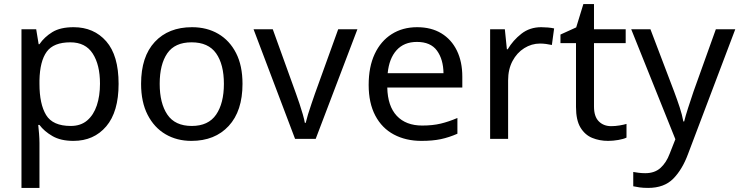

<svg xmlns="http://www.w3.org/2000/svg" viewBox="-20 -679 3616 939"><path d="M340 -546Q439 -546 499.5 -477Q560 -408 560 -269Q560 -132 499.5 -61Q439 10 339 10Q277 10 236.5 -13.5Q196 -37 173 -68H167Q169 -51 171 -25Q173 1 173 20V240H85V-536H157L169 -463H173Q197 -498 236 -522Q275 -546 340 -546ZM324 -472Q242 -472 208.5 -426Q175 -380 173 -286V-269Q173 -170 205.5 -116.5Q238 -63 326 -63Q375 -63 406.5 -90Q438 -117 453.5 -163.5Q469 -210 469 -270Q469 -362 433.5 -417Q398 -472 324 -472Z M1166 -269Q1166 -136 1098.5 -63Q1031 10 916 10Q845 10 789.5 -22.5Q734 -55 702 -117.5Q670 -180 670 -269Q670 -402 737 -474Q804 -546 919 -546Q992 -546 1047.5 -513.5Q1103 -481 1134.5 -419.5Q1166 -358 1166 -269ZM761 -269Q761 -174 798.5 -118.5Q836 -63 918 -63Q999 -63 1037 -118.5Q1075 -174 1075 -269Q1075 -364 1037 -418Q999 -472 917 -472Q835 -472 798 -418Q761 -364 761 -269Z M1423 0 1220 -536H1314L1428 -220Q1436 -198 1445 -171Q1454 -144 1461 -119.5Q1468 -95 1471 -78H1475Q1479 -95 1486.5 -120Q1494 -145 1503.5 -172Q1513 -199 1520 -220L1634 -536H1728L1524 0Z M2020 -546Q2089 -546 2138.5 -516Q2188 -486 2214.5 -431.5Q2241 -377 2241 -304V-251H1874Q1876 -160 1920.5 -112.5Q1965 -65 2045 -65Q2096 -65 2135.5 -74.5Q2175 -84 2217 -102V-25Q2176 -7 2136 1.5Q2096 10 2041 10Q1965 10 1906.5 -21Q1848 -52 1815.5 -113.5Q1783 -175 1783 -264Q1783 -352 1812.5 -415Q1842 -478 1895.5 -512Q1949 -546 2020 -546ZM2019 -474Q1956 -474 1919.5 -433.5Q1883 -393 1876 -321H2149Q2148 -389 2117 -431.5Q2086 -474 2019 -474Z M2627 -546Q2642 -546 2659.5 -544.5Q2677 -543 2690 -540L2679 -459Q2666 -462 2650.5 -464Q2635 -466 2621 -466Q2580 -466 2544 -443.5Q2508 -421 2486.5 -380.5Q2465 -340 2465 -286V0H2377V-536H2449L2459 -438H2463Q2489 -482 2530 -514Q2571 -546 2627 -546Z M2969 -62Q2989 -62 3010 -65.5Q3031 -69 3044 -73V-6Q3030 1 3004 5.5Q2978 10 2954 10Q2912 10 2876.5 -4.5Q2841 -19 2819 -55Q2797 -91 2797 -156V-468H2721V-510L2798 -545L2833 -659H2885V-536H3040V-468H2885V-158Q2885 -109 2908.5 -85.5Q2932 -62 2969 -62Z M3067 -536H3161L3277 -231Q3292 -191 3304 -154.5Q3316 -118 3322 -85H3326Q3332 -110 3345 -150.5Q3358 -191 3372 -232L3481 -536H3576L3345 74Q3317 150 3272.5 195Q3228 240 3150 240Q3126 240 3108 237.5Q3090 235 3077 232V162Q3088 164 3103.5 166Q3119 168 3136 168Q3182 168 3210.5 142Q3239 116 3255 73L3283 2Z"/></svg>

Font: Noto Sans Tirhuta
Style: Regular
Weight: 400
Designer: Monotype Design Team
Foundry: Monotype Imaging Inc.
Version: Version 2.003; ttfautohint (v1.8.4.7-5d5b)